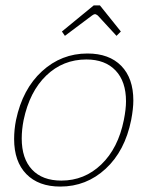

<svg xmlns="http://www.w3.org/2000/svg" viewBox="-20 -677 525 707"><path d="M208 -561 325 -657H348L425 -561L409 -545L340 -620Q333 -625 330 -625Q326 -625 319 -620L219 -545ZM32 -165Q32 -200 39 -235Q63 -349 134.5 -414.5Q206 -480 302 -480Q382 -480 426.5 -434.5Q471 -389 471 -307Q471 -277 463 -235Q440 -121 369 -55.5Q298 10 202 10Q122 10 77 -36Q32 -82 32 -165ZM436 -235Q444 -275 444 -304Q444 -377 405.5 -417.5Q367 -458 298 -458Q212 -458 150.5 -399Q89 -340 67 -235Q60 -200 60 -167Q60 -93 98 -52.5Q136 -12 206 -12Q291 -12 353 -71.5Q415 -131 436 -235Z"/></svg>

Font: Taviraj Thin
Style: Italic
Weight: 250
Italic angle: -12°
Designer: Katatrad Team
Foundry: CadsonDemak
Version: Version 1.001